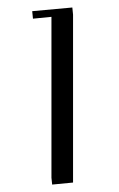

<svg xmlns="http://www.w3.org/2000/svg" viewBox="-20 -897 318 512"><path d="M65.9 -867.2 172.9 -877 174.8 -857.9V-410.2L119.1 -404.8L117.2 -422.9V-852.1L67.9 -847.2Z"/></svg>

Font: Dehuti Alt
Style: Book
Weight: 400
Version: Version 1.2